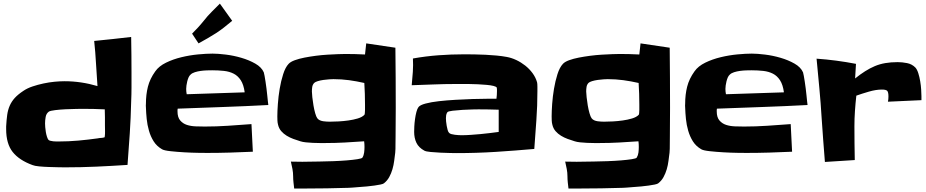

<svg xmlns="http://www.w3.org/2000/svg" viewBox="-20 -953 5208 1080"><path d="M719.7 -543Q719.7 -502 719.7 -461.9Q719.7 -421.9 717.8 -380.9Q715.8 -291 710 -202.6Q704.1 -114.3 697.3 -25.4Q608.4 -19.5 521.5 -15.6Q434.6 -11.7 345.7 -11.7Q334 -11.7 308.6 -12.2Q283.2 -12.7 254.4 -13.7Q225.6 -14.6 200.2 -17.1Q174.8 -19.5 163.1 -24.4Q87.9 -51.8 51.3 -98.1Q14.6 -144.5 14.6 -226.6V-242.2Q16.6 -278.3 20.5 -306.6Q24.4 -335 34.7 -358.4Q44.9 -381.8 63 -401.9Q81.1 -421.9 112.3 -442.4Q133.8 -457 163.1 -466.8Q192.4 -476.6 224.1 -483.4Q255.9 -490.2 286.6 -493.2Q317.4 -496.1 342.8 -496.1Q389.6 -496.1 436 -489.3Q482.4 -482.4 528.3 -468.8Q523.4 -533.2 520 -596.2Q516.6 -659.2 509.8 -722.7Q562.5 -727.5 614.3 -733.4Q666 -739.3 717.8 -745.1Q718.8 -694.3 719.2 -644Q719.7 -593.8 719.7 -543ZM570.3 -248Q570.3 -270.5 570.3 -293Q570.3 -315.4 569.3 -337.9Q507.8 -340.8 446.3 -340.8Q437.5 -340.8 409.2 -340.3Q380.9 -339.8 349.1 -338.4Q317.4 -336.9 290 -333.5Q262.7 -330.1 254.9 -325.2Q240.2 -314.5 236.8 -294.9Q233.4 -275.4 233.4 -258.8Q233.4 -251 234.4 -237.8Q235.4 -224.6 237.8 -210.4Q240.2 -196.3 244.1 -184.1Q248 -171.9 252.9 -166Q255.9 -163.1 263.2 -161.1Q270.5 -159.2 279.3 -158.2Q288.1 -157.2 296.4 -157.2Q304.7 -157.2 309.6 -157.2Q365.2 -157.2 419.9 -162.1Q474.6 -167 530.3 -174.8Q538.1 -176.8 548.8 -177.2Q559.6 -177.7 568.4 -180.7V-182.6Q568.4 -183.6 569.3 -184.6Q571.3 -200.2 570.8 -215.8Q570.3 -231.4 570.3 -248Z M1489.3 -362.3Q1361.3 -355.5 1234.4 -351.1Q1107.4 -346.7 979.5 -341.8Q978.5 -337.9 978.5 -334Q978.5 -330.1 978.5 -326.2Q978.5 -293 993.7 -275.4Q1008.8 -257.8 1031.2 -250.5Q1053.7 -243.2 1081.1 -242.2Q1108.4 -241.2 1131.8 -241.2Q1197.3 -241.2 1262.7 -245.6Q1328.1 -250 1394.5 -254.9L1402.3 -99.6Q1337.9 -96.7 1273.9 -94.7Q1210 -92.8 1145.5 -92.8Q1131.8 -92.8 1095.2 -93.3Q1058.6 -93.8 1017.1 -96.2Q975.6 -98.6 939.5 -102.5Q903.3 -106.4 891.6 -113.3Q861.3 -130.9 844.2 -158.2Q827.1 -185.5 817.9 -217.8Q808.6 -250 805.2 -283.7Q801.8 -317.4 800.8 -348.6Q799.8 -353.5 800.3 -358.9Q800.8 -364.3 800.8 -369.1Q800.8 -420.9 812 -465.3Q823.2 -509.8 853.5 -551.8Q874 -581.1 914.1 -600.6Q954.1 -620.1 1001 -631.3Q1047.9 -642.6 1094.7 -647Q1141.6 -651.4 1175.8 -651.4Q1206.1 -651.4 1250 -646Q1293.9 -640.6 1337.4 -627.9Q1380.9 -615.2 1416 -595.2Q1451.2 -575.2 1463.9 -545.9Q1465.8 -540 1468.3 -525.9Q1470.7 -511.7 1473.6 -493.7Q1476.6 -475.6 1479 -455.1Q1481.4 -434.6 1483.4 -416Q1485.4 -397.5 1486.8 -382.8Q1488.3 -368.2 1489.3 -362.3ZM1356.4 -433.6Q1350.6 -476.6 1334.5 -501.5Q1318.4 -526.4 1294.4 -538.6Q1270.5 -550.8 1239.7 -554.2Q1209 -557.6 1173.8 -557.6Q1162.1 -557.6 1144.5 -557.1Q1127 -556.6 1109.4 -554.2Q1091.8 -551.8 1076.2 -546.9Q1060.5 -542 1051.8 -533.2Q1044.9 -527.3 1040.5 -517.1Q1036.1 -506.8 1033.2 -495.1Q1030.3 -483.4 1028.8 -472.2Q1027.3 -460.9 1027.3 -453.1Q1027.3 -437.5 1030.3 -422.9ZM1286.1 -835.9Q1261.7 -815.4 1239.7 -798.3Q1217.8 -781.2 1195.3 -766.6Q1172.9 -752 1148.9 -738.3Q1125 -724.6 1096.7 -709L1060.5 -763.7Q1078.1 -781.2 1094.2 -798.8Q1110.4 -816.4 1126 -835.9Q1146.5 -862.3 1169.9 -885.7Q1193.4 -909.2 1216.8 -932.6Z M2206.1 -345.7Q2206.1 -304.7 2205.6 -264.2Q2205.1 -223.6 2205.1 -182.6Q2204.1 -161.1 2204.6 -138.7Q2205.1 -116.2 2203.1 -93.8Q2200.2 -72.3 2197.3 -48.3Q2194.3 -24.4 2187.5 -1Q2180.7 22.5 2169.4 43Q2158.2 63.5 2139.6 78.1Q2134.8 82 2120.1 85Q2105.5 87.9 2085.9 90.8Q2066.4 93.8 2043.9 95.7Q2021.5 97.7 2001 99.1Q1980.5 100.6 1963.9 102.1Q1947.3 103.5 1940.4 103.5Q1878.9 105.5 1818.8 106.4Q1758.8 107.4 1697.3 107.4H1634.8Q1632.8 90.8 1630.9 73.2Q1628.9 55.7 1628.9 38.1Q1628.9 18.6 1625 -2.4Q1621.1 -23.4 1616.2 -43.9L1680.7 -43Q1686.5 -43 1713.4 -43.5Q1740.2 -43.9 1776.4 -44.4Q1812.5 -44.9 1854 -46.4Q1895.5 -47.9 1930.7 -50.8Q1965.8 -53.7 1990.7 -57.6Q2015.6 -61.5 2018.6 -66.4Q2026.4 -79.1 2028.3 -95.2Q2030.3 -111.3 2030.3 -126Q2030.3 -133.8 2029.8 -142.1Q2029.3 -150.4 2028.3 -158.2Q1973.6 -154.3 1919.9 -151.4Q1866.2 -148.4 1810.5 -148.4Q1797.9 -148.4 1778.8 -148.4Q1759.8 -148.4 1739.7 -149.4Q1719.7 -150.4 1700.7 -152.3Q1681.6 -154.3 1669.9 -158.2Q1650.4 -164.1 1630.4 -171.4Q1610.4 -178.7 1592.8 -189.5Q1575.2 -200.2 1562 -215.3Q1548.8 -230.5 1543.9 -252Q1541 -262.7 1540.5 -275.4Q1540 -288.1 1540 -298.8Q1540 -326.2 1543 -368.2Q1545.9 -410.2 1553.2 -453.6Q1560.5 -497.1 1572.8 -535.6Q1585 -574.2 1603.5 -593.8Q1614.3 -605.5 1638.2 -614.3Q1662.1 -623 1692.4 -628.9Q1722.7 -634.8 1756.3 -639.2Q1790 -643.6 1822.3 -645.5Q1854.5 -647.5 1881.3 -648.4Q1908.2 -649.4 1923.8 -649.4Q1978.5 -649.4 2033.2 -646.5L2040 -709L2204.1 -684.6Q2205.1 -599.6 2205.6 -515.6Q2206.1 -431.6 2206.1 -345.7ZM2033.2 -364.3Q2033.2 -395.5 2032.2 -425.3Q2031.2 -455.1 2029.3 -486.3Q1986.3 -496.1 1943.4 -502Q1900.4 -507.8 1855.5 -507.8Q1847.7 -507.8 1832 -506.8Q1816.4 -505.9 1799.3 -503.4Q1782.2 -501 1767.6 -496.6Q1752.9 -492.2 1747.1 -486.3Q1738.3 -476.6 1736.3 -463.9Q1734.4 -451.2 1734.4 -438.5Q1734.4 -427.7 1736.8 -405.8Q1739.3 -383.8 1743.2 -360.4Q1747.1 -336.9 1752.9 -316.4Q1758.8 -295.9 1764.6 -288.1Q1770.5 -280.3 1779.3 -276.4Q1788.1 -272.5 1798.3 -271Q1808.6 -269.5 1818.8 -269Q1829.1 -268.6 1836.9 -268.6Q1856.4 -268.6 1884.3 -270Q1912.1 -271.5 1939.9 -275.4Q1967.8 -279.3 1992.2 -286.6Q2016.6 -293.9 2029.3 -306.6Q2031.2 -307.6 2032.2 -316.4Q2033.2 -325.2 2033.2 -335Q2033.2 -344.7 2033.2 -353.5Q2033.2 -362.3 2033.2 -364.3Z M3002.9 -440.4Q3002.9 -358.4 2997.1 -277.3Q2991.2 -196.3 2985.4 -115.2Q2876 -105.5 2767.6 -98.6Q2659.2 -91.8 2549.8 -91.8Q2540 -91.8 2513.7 -92.3Q2487.3 -92.8 2458 -94.2Q2428.7 -95.7 2402.3 -98.1Q2376 -100.6 2367.2 -105.5Q2335 -123 2322.3 -149.9Q2309.6 -176.8 2309.6 -210.9Q2309.6 -222.7 2310.5 -242.2Q2311.5 -261.7 2314.5 -283.2Q2317.4 -304.7 2322.3 -323.2Q2327.1 -341.8 2334 -350.6Q2342.8 -362.3 2374 -370.6Q2405.3 -378.9 2448.7 -383.8Q2492.2 -388.7 2542.5 -391.6Q2592.8 -394.5 2638.7 -396Q2684.6 -397.5 2720.7 -397.5Q2756.8 -397.5 2772.5 -397.5Q2775.4 -418.9 2775.4 -439.5Q2775.4 -441.4 2775.4 -449.7Q2775.4 -458 2774.4 -460Q2771.5 -465.8 2755.9 -469.7Q2740.2 -473.6 2717.3 -475.6Q2694.3 -477.5 2667.5 -479Q2640.6 -480.5 2615.2 -480.5Q2589.8 -480.5 2570.3 -480.5Q2550.8 -480.5 2542 -480.5Q2480.5 -480.5 2418.9 -478Q2357.4 -475.6 2295.9 -473.6Q2299.8 -510.7 2302.2 -548.8Q2304.7 -586.9 2302.7 -624Q2374 -636.7 2445.8 -642.1Q2517.6 -647.5 2590.8 -647.5Q2617.2 -647.5 2648.4 -647Q2679.7 -646.5 2710.9 -645Q2742.2 -643.6 2772.9 -640.6Q2803.7 -637.7 2830.1 -632.8Q2857.4 -627.9 2884.3 -615.2Q2911.1 -602.5 2934.6 -584Q2958 -565.4 2975.6 -541.5Q2993.2 -517.6 3001 -490.2Q3002 -487.3 3002.4 -480.5Q3002.9 -473.6 3002.9 -465.3Q3002.9 -457 3002.9 -450.2Q3002.9 -443.4 3002.9 -440.4ZM2785.2 -210.9V-335.9Q2756.8 -336.9 2728.5 -337.4Q2700.2 -337.9 2671.9 -337.9Q2666 -337.9 2639.2 -337.4Q2612.3 -336.9 2581.5 -335Q2550.8 -333 2525.4 -330.1Q2500 -327.1 2496.1 -321.3Q2491.2 -313.5 2489.7 -305.2Q2488.3 -296.9 2488.3 -288.1Q2488.3 -281.2 2489.3 -269.5Q2490.2 -257.8 2492.7 -245.1Q2495.1 -232.4 2498 -221.7Q2501 -210.9 2505.9 -206.1Q2509.8 -201.2 2519 -198.7Q2528.3 -196.3 2539.1 -194.8Q2549.8 -193.4 2560.5 -192.9Q2571.3 -192.4 2577.1 -192.4Q2600.6 -192.4 2627.4 -194.3Q2654.3 -196.3 2682.1 -198.7Q2710 -201.2 2736.3 -204.6Q2762.7 -208 2785.2 -210.9Z M3749 -345.7Q3749 -304.7 3748.5 -264.2Q3748 -223.6 3748 -182.6Q3747.1 -161.1 3747.6 -138.7Q3748 -116.2 3746.1 -93.8Q3743.2 -72.3 3740.2 -48.3Q3737.3 -24.4 3730.5 -1Q3723.6 22.5 3712.4 43Q3701.2 63.5 3682.6 78.1Q3677.7 82 3663.1 85Q3648.4 87.9 3628.9 90.8Q3609.4 93.8 3586.9 95.7Q3564.5 97.7 3543.9 99.1Q3523.4 100.6 3506.8 102.1Q3490.2 103.5 3483.4 103.5Q3421.9 105.5 3361.8 106.4Q3301.8 107.4 3240.2 107.4H3177.7Q3175.8 90.8 3173.8 73.2Q3171.9 55.7 3171.9 38.1Q3171.9 18.6 3168 -2.4Q3164.1 -23.4 3159.2 -43.9L3223.6 -43Q3229.5 -43 3256.3 -43.5Q3283.2 -43.9 3319.3 -44.4Q3355.5 -44.9 3397 -46.4Q3438.5 -47.9 3473.6 -50.8Q3508.8 -53.7 3533.7 -57.6Q3558.6 -61.5 3561.5 -66.4Q3569.3 -79.1 3571.3 -95.2Q3573.2 -111.3 3573.2 -126Q3573.2 -133.8 3572.8 -142.1Q3572.3 -150.4 3571.3 -158.2Q3516.6 -154.3 3462.9 -151.4Q3409.2 -148.4 3353.5 -148.4Q3340.8 -148.4 3321.8 -148.4Q3302.7 -148.4 3282.7 -149.4Q3262.7 -150.4 3243.7 -152.3Q3224.6 -154.3 3212.9 -158.2Q3193.4 -164.1 3173.3 -171.4Q3153.3 -178.7 3135.7 -189.5Q3118.2 -200.2 3105 -215.3Q3091.8 -230.5 3086.9 -252Q3084 -262.7 3083.5 -275.4Q3083 -288.1 3083 -298.8Q3083 -326.2 3085.9 -368.2Q3088.9 -410.2 3096.2 -453.6Q3103.5 -497.1 3115.7 -535.6Q3127.9 -574.2 3146.5 -593.8Q3157.2 -605.5 3181.2 -614.3Q3205.1 -623 3235.4 -628.9Q3265.6 -634.8 3299.3 -639.2Q3333 -643.6 3365.2 -645.5Q3397.5 -647.5 3424.3 -648.4Q3451.2 -649.4 3466.8 -649.4Q3521.5 -649.4 3576.2 -646.5L3583 -709L3747.1 -684.6Q3748 -599.6 3748.5 -515.6Q3749 -431.6 3749 -345.7ZM3576.2 -364.3Q3576.2 -395.5 3575.2 -425.3Q3574.2 -455.1 3572.3 -486.3Q3529.3 -496.1 3486.3 -502Q3443.4 -507.8 3398.4 -507.8Q3390.6 -507.8 3375 -506.8Q3359.4 -505.9 3342.3 -503.4Q3325.2 -501 3310.5 -496.6Q3295.9 -492.2 3290 -486.3Q3281.2 -476.6 3279.3 -463.9Q3277.3 -451.2 3277.3 -438.5Q3277.3 -427.7 3279.8 -405.8Q3282.2 -383.8 3286.1 -360.4Q3290 -336.9 3295.9 -316.4Q3301.8 -295.9 3307.6 -288.1Q3313.5 -280.3 3322.3 -276.4Q3331.1 -272.5 3341.3 -271Q3351.6 -269.5 3361.8 -269Q3372.1 -268.6 3379.9 -268.6Q3399.4 -268.6 3427.2 -270Q3455.1 -271.5 3482.9 -275.4Q3510.7 -279.3 3535.2 -286.6Q3559.6 -293.9 3572.3 -306.6Q3574.2 -307.6 3575.2 -316.4Q3576.2 -325.2 3576.2 -335Q3576.2 -344.7 3576.2 -353.5Q3576.2 -362.3 3576.2 -364.3Z M4522.5 -362.3Q4394.5 -355.5 4267.6 -351.1Q4140.6 -346.7 4012.7 -341.8Q4011.7 -337.9 4011.7 -334Q4011.7 -330.1 4011.7 -326.2Q4011.7 -293 4026.9 -275.4Q4042 -257.8 4064.5 -250.5Q4086.9 -243.2 4114.3 -242.2Q4141.6 -241.2 4165 -241.2Q4230.5 -241.2 4295.9 -245.6Q4361.3 -250 4427.7 -254.9L4435.5 -99.6Q4371.1 -96.7 4307.1 -94.7Q4243.2 -92.8 4178.7 -92.8Q4165 -92.8 4128.4 -93.3Q4091.8 -93.8 4050.3 -96.2Q4008.8 -98.6 3972.7 -102.5Q3936.5 -106.4 3924.8 -113.3Q3894.5 -130.9 3877.4 -158.2Q3860.4 -185.5 3851.1 -217.8Q3841.8 -250 3838.4 -283.7Q3835 -317.4 3834 -348.6Q3833 -353.5 3833.5 -358.9Q3834 -364.3 3834 -369.1Q3834 -420.9 3845.2 -465.3Q3856.4 -509.8 3886.7 -551.8Q3907.2 -581.1 3947.3 -600.6Q3987.3 -620.1 4034.2 -631.3Q4081.1 -642.6 4127.9 -647Q4174.8 -651.4 4209 -651.4Q4239.3 -651.4 4283.2 -646Q4327.1 -640.6 4370.6 -627.9Q4414.1 -615.2 4449.2 -595.2Q4484.4 -575.2 4497.1 -545.9Q4499 -540 4501.5 -525.9Q4503.9 -511.7 4506.8 -493.7Q4509.8 -475.6 4512.2 -455.1Q4514.6 -434.6 4516.6 -416Q4518.6 -397.5 4520 -382.8Q4521.5 -368.2 4522.5 -362.3ZM4389.6 -433.6Q4383.8 -476.6 4367.7 -501.5Q4351.6 -526.4 4327.6 -538.6Q4303.7 -550.8 4272.9 -554.2Q4242.2 -557.6 4207 -557.6Q4195.3 -557.6 4177.7 -557.1Q4160.2 -556.6 4142.6 -554.2Q4125 -551.8 4109.4 -546.9Q4093.8 -542 4085 -533.2Q4078.1 -527.3 4073.7 -517.1Q4069.3 -506.8 4066.4 -495.1Q4063.5 -483.4 4062 -472.2Q4060.5 -460.9 4060.5 -453.1Q4060.5 -437.5 4063.5 -422.9Z M5163.1 -412.1V-389.6L4974.6 -380.9Q4977.5 -393.6 4977.5 -410.2Q4977.5 -434.6 4970.7 -441.9Q4963.9 -449.2 4940.4 -449.2Q4907.2 -449.2 4867.2 -437.5Q4827.1 -425.8 4796.9 -415Q4792 -372.1 4789.1 -329.1Q4786.1 -286.1 4786.1 -243.2Q4786.1 -195.3 4786.6 -147.9Q4787.1 -100.6 4788.1 -52.7L4620.1 -42Q4615.2 -104.5 4610.4 -166.5Q4605.5 -228.5 4601.6 -291Q4596.7 -374 4588.9 -456.5Q4581.1 -539.1 4573.2 -623Q4628.9 -619.1 4684.1 -611.8Q4739.3 -604.5 4794.9 -593.8L4790 -511.7Q4819.3 -535.2 4846.2 -552.2Q4873 -569.3 4900.9 -581.1Q4928.7 -592.8 4960 -598.1Q4991.2 -603.5 5029.3 -603.5Q5054.7 -603.5 5082 -598.1Q5109.4 -592.8 5128.9 -573.2Q5138.7 -562.5 5145.5 -541Q5152.3 -519.5 5156.2 -495.6Q5160.2 -471.7 5161.6 -448.7Q5163.1 -425.8 5163.1 -412.1Z"/></svg>

Font: Slackey
Style: Regular
Weight: 400
Designer: Squid
Foundry: Font Diner, Inc DBA Sideshow
Version: Version 1.001